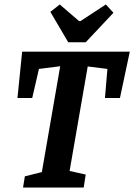

<svg xmlns="http://www.w3.org/2000/svg" viewBox="-20 -838 600 858"><path d="M516 -400H449L460 -530L372 -541L291 -74L363 -58L354 0H83L91 -50L167 -69L249 -542L154 -530L124 -400H58L79 -607H560ZM205 -785 247 -818 333 -744H340L453 -818L487 -781L363 -649H285Z"/></svg>

Font: Grenze SemiBold
Style: Italic
Weight: 600
Italic angle: -10°
Designer: Renata Polastri
Foundry: Omnibus-Type
Version: Version 1.002; ttfautohint (v1.8)